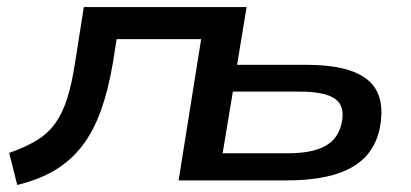

<svg xmlns="http://www.w3.org/2000/svg" viewBox="-20 -512 1166 545"><path d="M29 13 6 -78Q52 -94 84 -113.5Q116 -133 136.5 -161.5Q157 -190 170.5 -232Q184 -274 193 -334L218 -492H680L653 -328H851Q972 -328 1024 -285Q1076 -242 1058 -148Q1047 -96 1014 -63.5Q981 -31 926 -15.5Q871 0 795 0H487L551 -401H311L300 -331Q287 -255 266 -197Q245 -139 213 -97.5Q181 -56 136 -29Q91 -2 29 13ZM612 -77H798Q867 -77 904 -98Q941 -119 950 -164Q960 -211 931 -231.5Q902 -252 830 -252H641Z"/></svg>

Font: Nunito Sans 10pt Expanded SemiBold
Style: Italic
Weight: 600
Width: 7
Italic angle: -9°
Designer: Vernon Adams
Foundry: Vernon Adams
Version: Version 3.101;gftools[0.9.27]